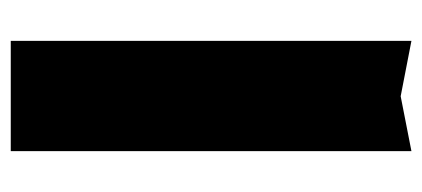

<svg xmlns="http://www.w3.org/2000/svg" viewBox="-234 -386 785 357"><g transform="rotate(90 158.5 -207.5)"><path d="M56 -580 159 -560 261 -580V165H56Z"/></g></svg>

Font: Unbounded
Style: Bold
Weight: 700
Designer: Luke Prowse, Jean-Baptiste Morizot, Fátima Lázaro, Florian Runge
Foundry: NaN
Version: Version 1.700